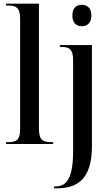

<svg xmlns="http://www.w3.org/2000/svg" viewBox="-20 -780 594 1040"><path d="M13 0H268V-10H260C209 -10 191 -23 191 -84V-760H13V-750H25C64 -750 89 -741 89 -680V-83C89 -22 71 -10 21 -10H13ZM423 -638C451 -638 475 -654 475 -696C475 -738 451 -754 423 -754C395 -754 372 -738 372 -696C372 -654 395 -638 423 -638ZM273 240H288C398 240 478 192 478 11V-536H304V-526H310C355 -526 376 -514 376 -454V38C376 187 341 230 279 230H273Z"/></svg>

Font: Noto Serif Display Condensed Medium
Style: Regular
Weight: 500
Width: 3
Designer: Monotype Design Team
Foundry: Monotype Imaging Inc.
Version: Version 2.009